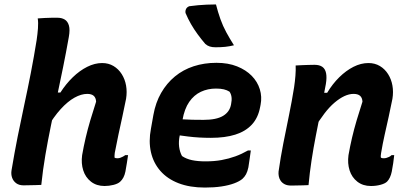

<svg xmlns="http://www.w3.org/2000/svg" viewBox="-20 -833 1840 865"><path d="M150 -750Q166 -751 181.5 -752Q197 -753 211.5 -753Q226 -753 240 -753Q258 -753 271.5 -745Q285 -737 290.5 -718Q296 -699 290 -666Q278 -598 264.5 -531.5Q251 -465 237 -399Q223 -333 209.5 -267.5Q196 -202 184.5 -135Q173 -68 166 0Q152 1 139 1Q126 1 113 1.5Q100 2 86 2Q66 2 53 -7.5Q40 -17 34.5 -32.5Q29 -48 32 -66Q45 -144 59.5 -217Q74 -290 89.5 -361.5Q105 -433 119 -505Q133 -577 145 -652Q149 -679 151 -705Q153 -731 150 -750ZM440 -549Q469 -549 491.5 -535.5Q514 -522 528.5 -499Q543 -476 548 -447.5Q553 -419 548 -388Q540 -347 531 -306.5Q522 -266 513.5 -226Q505 -186 497 -144Q496 -138 496 -132.5Q496 -127 496 -123Q499 -121 502 -120.5Q505 -120 509 -120Q516 -120 521.5 -122Q527 -124 533 -127Q539 -130 544 -134H557Q554 -116 551.5 -98Q549 -80 545 -60Q542 -45 536 -33.5Q530 -22 521 -14Q511 -5 491 0Q471 5 451 5Q415 5 390 -14.5Q365 -34 355 -65.5Q345 -97 350 -134Q357 -174 366 -212.5Q375 -251 387 -291.5Q399 -332 413 -375Q412 -393 402 -401.5Q392 -410 373 -410Q346 -410 315.5 -393Q285 -376 253.5 -341.5Q222 -307 191 -254L218 -416H252Q277 -455 308 -485Q339 -515 373 -532Q407 -549 440 -549Z M955 -550Q1008 -550 1048 -534Q1088 -518 1114 -491.5Q1140 -465 1150.5 -431Q1161 -397 1154 -361L1152 -351Q1143 -302 1114.5 -271.5Q1086 -241 1040 -226.5Q994 -212 930 -212Q903 -212 877 -213.5Q851 -215 827.5 -218Q804 -221 782 -224L737 -219L748 -299Q775 -297 799 -295.5Q823 -294 847 -293.5Q871 -293 897 -293Q955 -293 985 -311Q1015 -329 1021 -363Q1025 -382 1023 -396Q1021 -410 1014 -420Q1003 -427 988.5 -430.5Q974 -434 953 -434Q916 -434 885 -419.5Q854 -405 832.5 -374Q811 -343 802 -292L790 -224Q784 -196 787 -172Q790 -148 800 -130Q819 -117 845 -111.5Q871 -106 906 -106Q946 -106 978.5 -112Q1011 -118 1040 -128.5Q1069 -139 1097 -155H1110Q1107 -135 1104.5 -116Q1102 -97 1099 -79Q1095 -60 1088.5 -48Q1082 -36 1072 -27Q1059 -16 1035 -7Q1011 2 978 7Q945 12 903 12Q835 12 784.5 -7.5Q734 -27 702.5 -63Q671 -99 660 -147.5Q649 -196 660 -253L671 -315Q681 -371 706 -414.5Q731 -458 768 -488.5Q805 -519 852.5 -534.5Q900 -550 955 -550ZM953 -813Q962 -778 973 -747Q984 -716 999.5 -687.5Q1015 -659 1034 -629Q1014 -624 994.5 -622Q975 -620 951 -620Q936 -620 925 -623.5Q914 -627 905 -635Q887 -656 870.5 -678.5Q854 -701 840.5 -724.5Q827 -748 816 -774Q814 -783 818 -792Q822 -801 833 -805Q854 -808 872.5 -809.5Q891 -811 910.5 -812Q930 -813 953 -813Z M1312 -538Q1327 -539 1341.5 -539.5Q1356 -540 1369.5 -540.5Q1383 -541 1397 -541Q1419 -541 1432 -532Q1445 -523 1449 -503.5Q1453 -484 1448 -454Q1437 -394 1425.5 -336Q1414 -278 1403 -222Q1392 -166 1383.5 -110Q1375 -54 1370 1Q1357 2 1344.5 2Q1332 2 1319 2.5Q1306 3 1292 3Q1274 3 1262.5 -3Q1251 -9 1244.5 -18.5Q1238 -28 1236 -39Q1234 -50 1235 -60Q1244 -124 1256.5 -187.5Q1269 -251 1282 -314Q1295 -377 1305 -440Q1309 -467 1311 -492.5Q1313 -518 1312 -538ZM1640 -549Q1669 -549 1691.5 -535.5Q1714 -522 1728.5 -499Q1743 -476 1748 -447.5Q1753 -419 1748 -388Q1740 -347 1731 -306.5Q1722 -266 1713 -226Q1704 -186 1697 -144Q1696 -138 1695.5 -132.5Q1695 -127 1696 -123Q1699 -121 1702 -120.5Q1705 -120 1709 -120Q1715 -120 1720.5 -121.5Q1726 -123 1732.5 -126Q1739 -129 1744 -134H1756Q1754 -116 1751.5 -98Q1749 -80 1745 -60Q1742 -45 1736.5 -33.5Q1731 -22 1724 -15Q1715 -6 1694.5 -0.5Q1674 5 1651 5Q1615 5 1590 -14.5Q1565 -34 1555 -65.5Q1545 -97 1550 -134Q1557 -174 1566 -212.5Q1575 -251 1587 -291.5Q1599 -332 1613 -375Q1612 -393 1602 -401.5Q1592 -410 1573 -410Q1553 -410 1531.5 -400Q1510 -390 1487 -370.5Q1464 -351 1441.5 -321.5Q1419 -292 1396 -254L1419 -415H1454Q1478 -455 1508.5 -485Q1539 -515 1572.5 -532Q1606 -549 1640 -549Z"/></svg>

Font: Rec Mono Semicasual
Style: Bold Italic
Weight: 700
Italic angle: -10°
Version: Version 1.085; ttfautohint (v1.8.4.7-5d5b)